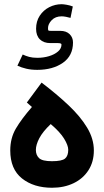

<svg xmlns="http://www.w3.org/2000/svg" viewBox="-20 -886 490 904"><path d="M86.9 -629.4Q101.1 -622.6 117.2 -618.2Q133.3 -613.8 156.2 -613.8Q185.1 -613.8 210.9 -621.6Q236.8 -629.4 253.2 -643.6Q269.5 -657.7 269.5 -676.3Q269.5 -683.1 252.4 -683.1H217.3Q185.5 -683.1 167.7 -700.7Q149.9 -718.3 149.9 -750.5Q149.9 -785.6 167 -811.8Q184.1 -837.9 211.7 -852.1Q239.3 -866.2 270.5 -866.2Q278.3 -866.2 293.9 -863.5Q309.6 -860.8 322.8 -855.5L312 -801.8Q302.2 -804.7 290.5 -806.9Q278.8 -809.1 270.5 -809.1Q240.7 -809.1 223.4 -791Q206.1 -772.9 206.1 -753.9Q206.1 -744.6 207.5 -742.7Q209 -740.7 219.7 -740.7H263.7Q292 -740.7 307.9 -725.1Q323.7 -709.5 323.7 -686Q323.7 -623.5 276.1 -590.3Q228.5 -557.1 155.3 -557.1Q127 -557.1 104 -562.5Q81.1 -567.9 62 -576.7ZM175.8 -497.1Q247.1 -442.9 302.7 -390.4Q358.4 -337.9 390.1 -285.2Q421.9 -232.4 421.9 -177.7Q421.9 -124 396.5 -84.5Q371.1 -44.9 326.4 -23.4Q281.7 -2 225.1 -2Q138.7 -2 83.5 -45.9Q28.3 -89.8 28.3 -177.7Q28.3 -235.8 54.9 -281Q81.5 -326.2 130.4 -382.3L106.4 -403.3ZM218.8 -301.8Q181.2 -266.1 165 -235.1Q148.9 -204.1 148.9 -180.2Q148.9 -155.8 164.1 -141.4Q179.2 -127 224.6 -127Q271.5 -127 286.4 -139.6Q301.3 -152.3 301.3 -180.7Q301.3 -201.2 282 -232.9Q262.7 -264.6 218.8 -301.8Z"/></svg>

Font: Vazir FD-WOL
Style: Bold-FD-WOL
Weight: 700
Designer: Saber Rastikerdar
Foundry: Saber Rastikerdar
Version: Version 30.1.0